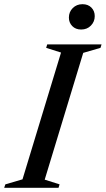

<svg xmlns="http://www.w3.org/2000/svg" viewBox="-48 -897 505 917"><path d="M243.5 -646 172.5 -668.5 177.5 -685H437L432 -668.5L349.5 -644.5L165.5 -39L236.5 -16.5L231.5 0H-28L-22.5 -16.5L59.5 -40.5ZM339.5 -756Q313 -756 297 -772.5Q281 -789 281 -813Q281 -840 299.5 -858.5Q318 -877 346 -877Q372.5 -877 388.5 -860.8Q404.5 -844.5 404.5 -820Q404.5 -793.5 386.2 -774.8Q368 -756 339.5 -756Z"/></svg>

Font: Newsreader 36pt Medium
Style: Italic
Weight: 500
Italic angle: -17°
Designer: Hugues Gentile
Foundry: Production Type
Version: Version 1.003